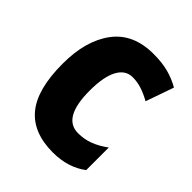

<svg xmlns="http://www.w3.org/2000/svg" viewBox="-164 -662 775 775"><g transform="rotate(45 223.5 -274.5)"><path d="M261 10Q148 10 92 -58Q36 -126 36 -272Q36 -403 94 -481Q152 -559 268 -559Q318 -559 354.5 -549Q391 -539 422 -521L380 -401Q351 -417 326 -425Q301 -433 275 -433Q234 -433 212 -392Q190 -351 190 -272Q190 -117 278 -117Q314 -117 345 -129Q376 -141 407 -164V-35Q348 10 261 10Z"/></g></svg>

Font: Noto Sans Gujarati UI Condensed ExtraBold
Style: Regular
Weight: 800
Width: 3
Designer: Jelle Bosma - Monotype Design Team, Universal Thirst
Foundry: Monotype Imaging Inc.
Version: Version 2.106; ttfautohint (v1.8.4.7-5d5b)